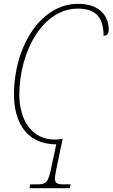

<svg xmlns="http://www.w3.org/2000/svg" viewBox="-20 -743 588 1003"><path d="M134 240H345L349 220H313C280 220 267 215 267 189C267 176 271 158 276 132L307 -16L306 -18C293 -15 280 -14 264 -14C149 -14 81 -113 81 -248C81 -472 202 -698 387 -698C482 -698 521 -650 521 -556C539 -556 548 -568 548 -587C548 -670 490 -723 388 -723C190 -723 53 -497 53 -248C53 -131 100 10 274 11L248 132C232 209 223 220 173 220H138Z"/></svg>

Font: Noto Serif SemiCondensed Thin
Style: Italic
Weight: 100
Width: 4
Italic angle: -12°
Designer: Monotype Design Team
Foundry: Monotype Imaging Inc.
Version: Version 2.013